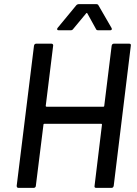

<svg xmlns="http://www.w3.org/2000/svg" viewBox="-20 -912 665 932"><path d="M533 -700H607Q617 -700 615 -690L532 -10Q530 0 521 0H447Q437 0 439 -10L475 -307Q475 -311 472 -311H195Q191 -311 191 -307L154 -10Q154 -6 151 -3Q148 0 144 0H70Q61 0 61 -10L145 -690Q147 -700 156 -700H230Q234 -700 236.5 -697Q239 -694 238 -690L202 -398Q202 -394 206 -394H482Q486 -394 486 -398L522 -690Q524 -700 533 -700ZM260 -777 350 -886Q355 -892 364 -892H446Q456 -892 458 -886L521 -777L523 -772Q523 -765 514 -765H457Q448 -765 446 -771L404 -847Q403 -849 401 -849Q399 -849 398 -847L335 -771Q331 -765 323 -765H265Q259 -765 257.5 -768.5Q256 -772 260 -777Z"/></svg>

Font: Barlow Medium
Style: Italic
Weight: 500
Italic angle: -7°
Designer: Jeremy Tribby
Foundry: Tribby Type
Version: Version 1.408